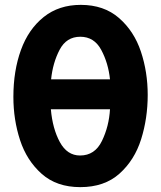

<svg xmlns="http://www.w3.org/2000/svg" viewBox="-20 -757 661 789"><path d="M312 -737Q222 -737 159.5 -687Q97 -637 66 -551.5Q35 -466 35 -359Q35 -265 62.5 -181Q90 -97 151.5 -42.5Q213 12 310 12Q409 12 471 -43.5Q533 -99 560 -185Q587 -271 587 -367Q587 -461 559 -545Q531 -629 469 -683Q407 -737 312 -737ZM310 -606Q367 -606 396 -552Q425 -498 432 -431H190Q197 -499 225 -552.5Q253 -606 310 -606ZM309 -118Q256 -118 226 -173Q196 -228 189 -308H432Q428 -238 399 -178Q370 -118 309 -118Z"/></svg>

Font: Geom
Style: Bold
Weight: 700
Version: Version 1.102